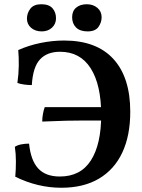

<svg xmlns="http://www.w3.org/2000/svg" viewBox="-20 -876 669 905"><path d="M269 9Q158 9 52 -43Q55 -77 55 -114.5Q55 -152 50 -184Q62 -192 80 -195.5Q98 -199 117 -199Q125 -120 160 -82Q195 -44 262 -44Q360 -44 408.5 -120Q457 -196 457 -334Q457 -476 407.5 -554Q358 -632 263 -632Q202 -632 168.5 -596Q135 -560 130 -475Q112 -475 94 -477.5Q76 -480 62 -485Q68 -527 68.5 -566.5Q69 -606 66 -640Q115 -662 171 -673.5Q227 -685 282 -685Q435 -685 514.5 -598Q594 -511 594 -349Q594 -237 556.5 -157Q519 -77 446.5 -34Q374 9 269 9ZM179 -303Q179 -320 182.5 -339.5Q186 -359 191 -371H466V-308Q419 -308 379 -308Q339 -308 292.5 -307Q246 -306 179 -303ZM393 -728Q357 -728 338.5 -746.5Q320 -765 320 -795Q320 -824 339 -840Q358 -856 389 -856Q419 -856 439 -839Q459 -822 459 -795Q459 -770 444 -749Q429 -728 393 -728ZM177 -728Q146 -728 126.5 -745Q107 -762 107 -788Q107 -814 123 -835Q139 -856 175 -856Q211 -856 227.5 -837Q244 -818 244 -790Q244 -763 225 -745.5Q206 -728 177 -728Z"/></svg>

Font: Vollkorn SemiBold
Style: Regular
Weight: 600
Designer: Friedrich Althausen
Foundry: Friedrich Althausen
Version: Version 5.000